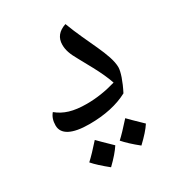

<svg xmlns="http://www.w3.org/2000/svg" viewBox="-148 -489 710 775"><g transform="rotate(-30 207.0 -101.5)"><path d="M156.2 0C228 0 288.1 -13.2 336.4 -39.1C358.4 -81.5 371.6 -121.1 371.6 -140.6C371.6 -201.7 314 -289.1 273.4 -398.4C238.3 -386.7 220.7 -364.7 220.7 -332C220.7 -307.1 228 -286.1 248 -251L282.2 -188.5C299.3 -156.7 313.5 -126.5 323.7 -96.7C277.3 -83 232.4 -76.2 188 -76.2C125 -76.2 85 -88.9 51.8 -116.2C40 -102.5 34.2 -85 34.2 -63.5C34.2 -22.9 74.7 0 156.2 0ZM203.1 126C168.5 92.3 147.9 72.3 142.1 65.9C116.7 94.7 95.2 117.2 77.6 133.3C91.8 149.9 114.3 170.4 144 194.3C171.4 168 190.9 145 203.1 126ZM354 111.8C318.8 78.1 298.3 57.6 292.5 51.3C264.6 82.5 243.2 105 228 118.7C243.2 136.2 265.1 156.7 293.9 179.7C321.8 153.3 341.8 130.9 354 111.8Z"/></g></svg>

Font: Noto Naskh Arabic
Style: Regular
Weight: 400
Designer: Monotype Design Team
Foundry: Monotype Imaging Inc.
Version: Version 1.07